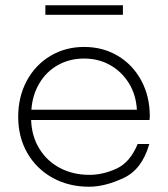

<svg xmlns="http://www.w3.org/2000/svg" viewBox="-20 -704 637 728"><path d="M547 -249H98Q100 -188 129 -140.5Q158 -93 207.5 -67Q257 -41 319 -41Q370 -41 421.5 -64.5Q473 -88 502 -158H546Q519 -62 448.5 -29Q378 4 318 4Q240 4 179 -30Q118 -64 83.5 -124Q49 -184 49 -261Q49 -337 81.5 -397.5Q114 -458 171 -492Q228 -526 299 -526Q370 -526 426.5 -492.5Q483 -459 515.5 -399Q548 -339 548 -263ZM299 -482Q244 -482 200 -457.5Q156 -433 129.5 -388.5Q103 -344 99 -288H499Q496 -344 469 -388Q442 -432 398 -457Q354 -482 299 -482ZM152 -684H446V-648H152Z"/></svg>

Font: Hilab Light
Style: Regular
Weight: 300
Designer: Cristianderson Lima
Foundry: Cristianderson
Version: Version 1.0